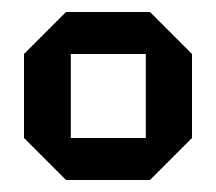

<svg xmlns="http://www.w3.org/2000/svg" viewBox="-20 -720 360 320"><path d="M20 -490V-630L90 -700H230L300 -630V-490L230 -420H90ZM98 -490H223V-630H98Z"/></svg>

Font: Tektur
Style: Regular
Weight: 400
Designer: Adam Jagosz
Foundry: Adam Jagosz
Version: Version 1.005;gftools[0.9.30]